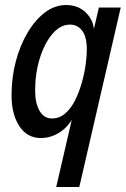

<svg xmlns="http://www.w3.org/2000/svg" viewBox="-20 -540 501 765"><path d="M204 205 273 -93 278 -85Q257 -39 220.5 -14.5Q184 10 143 10Q88 10 57 -37.5Q26 -85 26 -160Q26 -231 43 -295.5Q60 -360 90.5 -411Q121 -462 160 -491Q199 -520 244 -520Q278 -520 303.5 -504.5Q329 -489 343.5 -461Q358 -433 354 -393L346 -390L374 -510H461L296 205ZM187 -68Q217 -68 240.5 -88.5Q264 -109 280 -142Q296 -175 306.5 -212.5Q317 -250 321.5 -284.5Q326 -319 326 -342Q326 -393 307.5 -417.5Q289 -442 259 -442Q220 -442 188.5 -404.5Q157 -367 138.5 -307.5Q120 -248 120 -179Q120 -129 137.5 -98.5Q155 -68 187 -68Z"/></svg>

Font: Instrument Sans Condensed Medium
Style: Italic
Weight: 500
Width: 3
Italic angle: -13°
Designer: Rodrigo Fuenzalida
Foundry: fragTYPE
Version: Version 1.000;gftools[0.9.28]